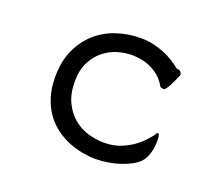

<svg xmlns="http://www.w3.org/2000/svg" viewBox="-119 -841 1237 1070"><g transform="rotate(20 500.0 -306.0)"><path d="M798.8 -574.2Q807.6 -574.2 814.9 -566.9Q822.3 -559.6 823.2 -547.9Q815.4 -529.3 807.1 -510.7Q798.8 -492.2 790.5 -477.1Q782.2 -461.9 774.9 -452.1Q767.6 -442.4 761.7 -442.4Q757.8 -442.4 749 -444.3Q740.2 -446.3 735.4 -457Q716.8 -488.3 691.4 -508.3Q666 -528.3 638.2 -540Q610.4 -551.8 582.5 -556.2Q554.7 -560.5 533.2 -560.5Q493.2 -560.5 449.2 -547.9Q405.3 -535.2 368.2 -505.9Q331.1 -476.6 306.6 -429.2Q282.2 -381.8 282.2 -313.5Q282.2 -242.2 306.2 -191.9Q330.1 -141.6 368.2 -109.4Q406.2 -77.1 454.1 -62.5Q502 -47.9 550.8 -47.9Q607.4 -47.9 650.9 -65.9Q694.3 -84 725.6 -107.4Q756.8 -130.9 775.9 -153.3Q794.9 -175.8 802.7 -184.6Q807.6 -195.3 809.6 -198.2Q811.5 -201.2 815.4 -201.2Q823.2 -201.2 825.7 -187.5Q828.1 -173.8 828.1 -159.2Q828.1 -145.5 826.2 -127.4Q824.2 -109.4 819.3 -91.3Q814.5 -73.2 806.2 -56.2Q797.9 -39.1 785.2 -26.4Q768.6 -9.8 741.7 4.9Q714.8 19.5 682.1 30.3Q649.4 41 612.3 47.4Q575.2 53.7 537.1 53.7Q502 53.7 460.9 46.4Q419.9 39.1 379.4 22.9Q338.9 6.8 301.3 -20Q263.7 -46.9 234.9 -85.9Q206.1 -125 188.5 -178.2Q170.9 -231.4 170.9 -299.8Q170.9 -393.6 202.6 -462.4Q234.4 -531.2 286.6 -576.7Q338.9 -622.1 406.2 -644Q473.6 -666 545.9 -666Q586.9 -666 623 -657.7Q659.2 -649.4 689.5 -636.7Q719.7 -624 743.7 -608.9Q767.6 -593.8 784.2 -580.1Q789.1 -574.2 798.8 -574.2Z"/></g></svg>

Font: JasonHandwriting1
Style: Regular
Weight: 400
Version: Version 1.48.20